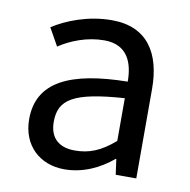

<svg xmlns="http://www.w3.org/2000/svg" viewBox="-69 -626 701 708"><g transform="rotate(10 282.0 -272.0)"><path d="M216 14C284 14 346 -14 397 -57H399L407 1H484V-334C484 -467 428 -558 295 -558C206 -558 126 -526 75 -493L112 -427C155 -456 216 -480 280 -480C368 -480 391 -414 391 -345C176 -342 57 -286 57 -146C57 -47 125 14 216 14ZM242 -61C186 -61 148 -89 148 -152C148 -235 199 -270 391 -283V-123C338 -77 295 -61 242 -61Z"/></g></svg>

Font: Bithumb Trading Sans
Style: Regular
Weight: 400
Designer: HamHyungwon
Foundry: Bithumb
Version: Version 1.300;FEAKit 1.0